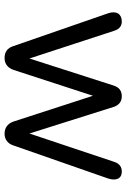

<svg xmlns="http://www.w3.org/2000/svg" viewBox="120 -652 540 819"><g transform="rotate(90 389.5 -243.0)"><path d="M228 7C251 7 270 -5 279 -32L389 -370L499 -31C508 -5 527 7 551 7C573 7 593 -5 601 -31L742 -435C752 -466 745 -493 712 -493C696 -493 679 -486 671 -461L550 -99L436 -460C428 -482 413 -493 391 -493C369 -493 354 -483 346 -460L230 -99L112 -460C104 -486 88 -493 72 -493C41 -493 25 -471 37 -435L177 -31C185 -4 204 7 228 7Z"/></g></svg>

Font: SN Pro Book
Style: Regular
Weight: 350
Designer: Tobias Whetton
Foundry: Supernotes
Version: Version 1.003;Glyphs 3.3 (3324)